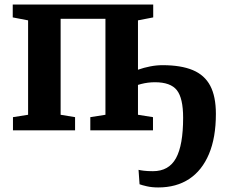

<svg xmlns="http://www.w3.org/2000/svg" viewBox="-20 -573 989 844"><path d="M675.5 251Q648 251 626 246Q604 241 593.5 237L589 173.5Q596.5 175.5 612.5 177.5Q628.5 179.5 652.5 179.5Q722 179.5 753.5 122.5Q785 65.5 785 -55.5Q785 -141.5 757.5 -176.5Q730 -211.5 661 -211.5Q630.5 -211.5 600.5 -203.8Q570.5 -196 556.5 -185.5V-251.5Q567 -259.5 589.5 -267.5Q612 -275.5 639.8 -281Q667.5 -286.5 694.5 -286.5Q775.5 -286.5 827.5 -264.8Q879.5 -243 904.2 -196Q929 -149 929 -72.5Q929 32 898.5 104.2Q868 176.5 811.5 213.8Q755 251 675.5 251ZM37 0V-58L103.5 -68.5V-483.5L36 -496.5V-553H653.5V-496.5L586.5 -483.5V-68.5L652.5 -58V0H377V-58L443.5 -68.5V-490.5H246.5V-68.5L310 -58V0Z"/></svg>

Font: Merriweather 24pt
Style: Bold
Weight: 700
Designer: Eben Sorkin
Foundry: Eben Sorkin
Version: Version 2.100